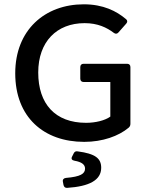

<svg xmlns="http://www.w3.org/2000/svg" viewBox="-20 -657 702 905"><path d="M51.8 -311.5C51.8 -104.5 186.5 11.7 377 11.7C463.9 11.7 539.1 -15.6 585.9 -54.7C592.8 -60.5 594.7 -66.4 594.7 -74.2V-340.8C594.7 -350.6 588.9 -356.4 579.1 -356.4H374C364.3 -356.4 358.4 -350.6 358.4 -340.8V-286.1C358.4 -276.4 364.3 -270.5 374 -270.5H500V-107.4C474.6 -88.9 429.7 -78.1 385.7 -78.1C240.2 -78.1 160.2 -167 160.2 -315.4C160.2 -460 247.1 -547.9 378.9 -547.9C440.4 -547.9 483.4 -527.3 516.6 -502C524.4 -496.1 532.2 -497.1 538.1 -503.9L575.2 -545.9C582 -553.7 581.1 -561.5 573.2 -567.4C529.3 -604.5 466.8 -636.7 375 -636.7C191.4 -636.7 51.8 -515.6 51.8 -311.5ZM276.4 199.2 279.3 214.8C281.2 223.6 287.1 229.5 296.9 228.5C400.4 221.7 457 192.4 457 133.8C457 89.8 429.7 67.4 346.7 56.6C337.9 54.7 331.1 57.6 327.1 66.4L319.3 82C314.5 91.8 319.3 98.6 331.1 100.6C364.3 106.4 380.9 118.2 380.9 137.7C380.9 162.1 359.4 175.8 291 181.6C280.3 182.6 274.4 189.5 276.4 199.2Z"/></svg>

Font: Ed Sans Neue Medium
Style: Regular
Weight: 500
Designer: Stephen Hutchings
Version: Version 1.004;PS 001.004;hotconv 1.0.88;makeotf.lib2.5.64775